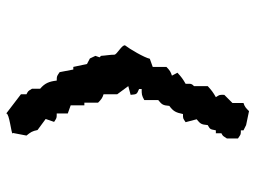

<svg xmlns="http://www.w3.org/2000/svg" viewBox="-128 -634 876 660"><g transform="rotate(90 310.0 -304.0)"><path d="M304 62V43C293 37 294 39 285 24V-4C266 -20 260 -35 257 -61C240 -61 242 -62 228 -71L219 -118H210L200 -165L181 -175L172 -194C178 -213 179 -206 172 -213C171 -230 168 -244 168 -259C168 -268 133 -285 136 -296C148 -311 178 -362 182 -381L210 -391V-438C221 -449 227 -453 240 -457L230 -476C244 -489 252 -495 268 -504V-511C268 -522 267 -524 276 -533V-580C290 -593 298 -599 314 -608C305 -622 306 -620 306 -637L334 -665V-703C347 -707 351 -711 362 -722L410 -712L428 -703V-694C445 -694 442 -693 456 -684V-646C446 -631 449 -633 438 -627V-608H428C424 -589 426 -589 410 -580C408 -558 406 -555 390 -542L400 -504C386 -495 389 -495 372 -495C367 -471 363 -462 344 -448C342 -426 340 -423 324 -410V-362C308 -353 304 -353 286 -353V-344C305 -336 304 -336 306 -315L276 -307L304 -269V-222C317 -218 322 -214 333 -203V-156H342V-109L370 -99V-61C387 -61 385 -61 399 -52L389 -23L427 5C431 24 434 28 446 43L437 90C439 90 439 91 439 91C439 95 370 102 370 112C370 113 371 113 372 114Z"/></g></svg>

Font: GNUTypewriter
Style: Standard
Weight: 400
Version: Version 001.000